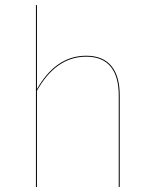

<svg xmlns="http://www.w3.org/2000/svg" viewBox="-20 -751 620 771"><path d="M326.4 -527.2C239.5 -527.2 176.1 -476.5 128.3 -393.1V-730.6L124.3 -730.3V0H128.3V-386.7C176.3 -471.6 239.7 -523.4 326.3 -523.4C418 -523.4 456.8 -463.5 456.8 -367.9V0H460.8V-368.1C460.8 -465.4 420.3 -527.2 326.4 -527.2Z"/></svg>

Font: Fira Sans Four
Style: Regular
Weight: 100
Designer: Carrois Corporate & Edenspiekermann AG
Foundry: Carrois Corporate GbR & Edenspiekermann AG
Version: Version 4.203;PS 004.203;hotconv 1.0.88;makeotf.lib2.5.64775